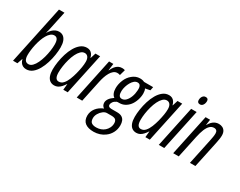

<svg xmlns="http://www.w3.org/2000/svg" viewBox="-110 -1344 2715 2168"><g transform="rotate(30 1247.0 -260.0)"><path d="M174.8 9.8Q150.4 9.8 131.6 0Q112.8 -9.8 100.8 -27.3Q88.9 -44.9 83.5 -67.9H80.6L57.1 0H0L160.6 -759.8H231.9L180.2 -517.1Q178.2 -508.3 175.8 -498.8Q173.3 -489.3 170.9 -480Q168.5 -470.7 165.5 -460.9H167.5Q183.6 -487.8 202.4 -506.3Q221.2 -524.9 242.7 -534.9Q264.2 -544.9 288.1 -544.9Q320.8 -544.9 343.5 -528.1Q366.2 -511.2 378.4 -478.5Q390.6 -445.8 390.6 -397Q390.6 -353 382.3 -299.1Q374 -245.1 357.4 -190.9Q340.8 -136.7 314.9 -91.1Q289.1 -45.4 254.2 -17.8Q219.2 9.8 174.8 9.8ZM168.5 -52.7Q196.3 -52.7 219.5 -76.2Q242.7 -99.6 260.7 -137.7Q278.8 -175.8 291.3 -220.9Q303.7 -266.1 310.1 -311Q316.4 -356 316.4 -391.6Q316.4 -438.5 303.2 -460Q290 -481.4 263.2 -481.4Q237.8 -481.4 216.6 -463.9Q195.3 -446.3 178.2 -417Q161.1 -387.7 148.2 -351.1Q135.3 -314.5 126.7 -276.1Q118.2 -237.8 114 -202.1Q109.9 -166.5 109.9 -139.6Q109.9 -96.7 124.5 -74.7Q139.2 -52.7 168.5 -52.7Z M540.5 9.8Q507.3 9.8 483.9 -7.3Q460.4 -24.4 448.5 -57.9Q436.5 -91.3 436.5 -139.2Q436.5 -184.1 444.8 -238.3Q453.1 -292.5 469.7 -346.4Q486.3 -400.4 512.2 -445.3Q538.1 -490.2 573 -517.6Q607.9 -544.9 652.3 -544.9Q675.3 -544.9 692.9 -535.9Q710.4 -526.9 722.7 -509Q734.9 -491.2 740.7 -465.3H743.7L765.6 -535.2H826.7L712.9 0H655.3L662.6 -77.6H660.6Q643.1 -50.3 624.5 -30.5Q606 -10.7 585.4 -0.5Q564.9 9.8 540.5 9.8ZM563 -53.2Q597.7 -53.2 622.1 -80.6Q646.5 -107.9 663.6 -150.4Q680.7 -192.9 692.4 -238.3Q704.6 -286.6 711.2 -326.2Q717.8 -365.7 717.8 -399.9Q717.8 -438.5 702.4 -459.7Q687 -481 659.7 -481Q631.8 -481 608.4 -458.3Q585 -435.5 566.9 -398.4Q548.8 -361.3 536.4 -316.4Q523.9 -271.5 517.3 -226.6Q510.7 -181.6 510.7 -144.5Q510.7 -97.7 523.9 -75.4Q537.1 -53.2 563 -53.2Z M830.6 0 943.4 -535.2H999L987.8 -446.8H990.7Q1005.4 -479.5 1022.9 -501.2Q1040.5 -522.9 1062 -533.9Q1083.5 -544.9 1109.9 -544.9Q1119.6 -544.9 1128.7 -543.5Q1137.7 -542 1147 -539.1L1126 -463.4Q1118.2 -466.8 1109.6 -468.3Q1101.1 -469.7 1090.8 -469.7Q1064 -469.7 1043 -452.6Q1022 -435.5 1006.1 -407.7Q990.2 -379.9 979.2 -346.4Q968.3 -313 961.4 -280.3L902.3 0Z M1189 240.2Q1115.2 240.7 1075.2 210Q1035.2 179.2 1035.6 115.2Q1036.6 62 1069.3 19.5Q1102.1 -22.9 1160.6 -46.9Q1145.5 -54.2 1136.7 -70.3Q1127.9 -86.4 1127.9 -106.4Q1127.9 -131.8 1145.5 -157.5Q1163.1 -183.1 1201.2 -208.5Q1181.6 -220.7 1169.9 -247.3Q1158.2 -273.9 1158.2 -312Q1158.2 -365.7 1180.7 -419.7Q1203.1 -473.6 1244.6 -506.8Q1264.6 -524.4 1290.3 -534.7Q1315.9 -544.9 1343.8 -544.9Q1364.3 -544.9 1378.7 -541Q1393.1 -537.1 1401.9 -532.7H1519.5L1510.3 -486.3L1446.8 -474.1Q1453.6 -462.9 1456.5 -447.3Q1459.5 -431.6 1459.5 -413.1Q1459.5 -371.6 1444.6 -326.9Q1429.7 -282.2 1403.8 -250Q1379.9 -220.7 1347.9 -203.6Q1315.9 -186.5 1276.9 -186.5Q1267.1 -186.5 1258.3 -186.3Q1249.5 -186 1245.6 -184.1Q1217.3 -170.9 1204.1 -151.4Q1190.9 -131.8 1190.9 -115.7Q1190.9 -97.7 1205.6 -89.4Q1210.9 -86.9 1218.5 -85.7Q1226.1 -84.5 1235.4 -84H1308.1Q1347.7 -84 1371.1 -70.1Q1394.5 -56.2 1404.8 -31.2Q1415 -6.3 1415 26.4Q1415 79.6 1391.8 123.3Q1368.7 167 1330.1 194.3Q1301.3 216.3 1264.6 228Q1228 239.7 1189 240.2ZM1191.9 183.1Q1220.7 182.6 1247.3 173.3Q1273.9 164.1 1294.4 146Q1315.9 127.9 1329.6 100.3Q1343.3 72.8 1343.3 43Q1343.3 28.8 1340.1 17.3Q1336.9 5.9 1328.1 -3.4Q1321.3 -10.3 1308.3 -14.2Q1295.4 -18.1 1276.4 -18.6H1214.4Q1189.9 -18.6 1164.6 0.7Q1139.2 20 1122.1 49.6Q1105 79.1 1105 109.4Q1105 152.3 1127.9 168.2Q1150.9 184.1 1191.9 183.1ZM1277.8 -240.7Q1307.1 -240.7 1330.6 -264.9Q1354 -289.1 1368.9 -328.6Q1383.8 -368.2 1386.2 -414.6Q1387.7 -436 1384.8 -452.6Q1381.8 -469.2 1373 -479Q1367.7 -484.9 1360.1 -488Q1352.5 -491.2 1341.8 -491.2Q1319.3 -491.2 1300 -475.1Q1280.8 -459 1265.9 -433.1Q1251 -407.2 1241.9 -377.4Q1232.9 -347.7 1231.4 -319.8Q1231 -303.2 1232.7 -288.8Q1234.4 -274.4 1239.3 -264.6Q1249.5 -240.7 1277.8 -240.7Z M1610.8 9.8Q1577.6 9.8 1554.2 -7.3Q1530.8 -24.4 1518.8 -57.9Q1506.8 -91.3 1506.8 -139.2Q1506.8 -184.1 1515.1 -238.3Q1523.4 -292.5 1540 -346.4Q1556.6 -400.4 1582.5 -445.3Q1608.4 -490.2 1643.3 -517.6Q1678.2 -544.9 1722.7 -544.9Q1745.6 -544.9 1763.2 -535.9Q1780.8 -526.9 1793 -509Q1805.2 -491.2 1811 -465.3H1814L1835.9 -535.2H1897L1783.2 0H1725.6L1732.9 -77.6H1731Q1713.4 -50.3 1694.8 -30.5Q1676.3 -10.7 1655.8 -0.5Q1635.3 9.8 1610.8 9.8ZM1633.3 -53.2Q1668 -53.2 1692.4 -80.6Q1716.8 -107.9 1733.9 -150.4Q1751 -192.9 1762.7 -238.3Q1774.9 -286.6 1781.5 -326.2Q1788.1 -365.7 1788.1 -399.9Q1788.1 -438.5 1772.7 -459.7Q1757.3 -481 1730 -481Q1702.1 -481 1678.7 -458.3Q1655.3 -435.5 1637.2 -398.4Q1619.1 -361.3 1606.7 -316.4Q1594.2 -271.5 1587.6 -226.6Q1581.1 -181.6 1581.1 -144.5Q1581.1 -97.7 1594.2 -75.4Q1607.4 -53.2 1633.3 -53.2Z M1900.4 0 2013.7 -535.2H2085.4L1971.7 0ZM2072.8 -627.9Q2055.2 -627.9 2046.1 -637.5Q2037.1 -647 2037.1 -665Q2037.1 -682.1 2043 -697.8Q2048.8 -713.4 2060.8 -723.6Q2072.8 -733.9 2090.8 -733.9Q2107.9 -733.9 2116.7 -725.3Q2125.5 -716.8 2125.5 -698.7Q2125.5 -669.9 2111.3 -648.9Q2097.2 -627.9 2072.8 -627.9Z M2088.4 0 2201.7 -535.2H2260.3L2250 -462.4H2252.4Q2267.1 -489.3 2285.2 -507.6Q2303.2 -525.9 2325 -535.4Q2346.7 -544.9 2371.1 -544.9Q2397.9 -544.9 2419.2 -534.4Q2440.4 -523.9 2452.9 -502.2Q2465.3 -480.5 2465.3 -445.8Q2465.3 -424.8 2460.7 -397Q2456.1 -369.1 2450.7 -342.8L2377.9 0H2306.6L2377 -333.5Q2382.3 -358.4 2386.7 -384.5Q2391.1 -410.6 2391.1 -431.2Q2391.1 -454.1 2379.9 -466.6Q2368.7 -479 2346.2 -479Q2315.9 -479 2292.7 -457Q2269.5 -435.1 2252.2 -392.6Q2234.9 -350.1 2221.7 -288.1L2160.6 0Z"/></g></svg>

Font: Open Sans Condensed
Style: Italic
Weight: 400
Width: 3
Italic angle: -12°
Designer: Monotype Design Team
Foundry: Monotype Imaging Inc.
Version: Version 3.000